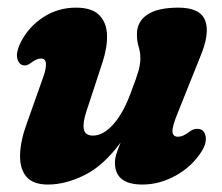

<svg xmlns="http://www.w3.org/2000/svg" viewBox="-20 -473 580 502"><path d="M497 -136Q514 -135.5 517.5 -117.2Q521 -99 507 -77Q482.5 -38 440 -14.2Q397.5 9.5 352.5 9.5Q280.5 9.5 280.5 -47.5Q280.5 -59 284.8 -72.2Q289 -85.5 295.5 -100.5Q250.5 -39.5 200.8 -15Q151 9.5 105.5 9.5Q65.5 9.5 48.2 -12Q31 -33.5 32.5 -70.2Q34 -107 50.5 -151.5L91.5 -267Q111 -320 87 -320Q75.5 -320 60 -308Q50.5 -301 43.5 -302Q30.5 -302.5 25.5 -318.8Q20.5 -335 35 -364Q55.5 -403.5 93.5 -428.2Q131.5 -453 179 -453Q220 -453 239.2 -433.8Q258.5 -414.5 259.8 -382.2Q261 -350 248 -310L206 -182Q196 -152 199.2 -135.2Q202.5 -118.5 223 -118.5Q250 -118.5 276.5 -148.2Q303 -178 322.5 -232Q337 -269.5 342 -287.5Q347 -305.5 347 -320.5Q347 -336.5 342.5 -350.8Q338 -365 338 -383.5Q338 -416.5 365.2 -434.8Q392.5 -453 446.5 -453Q503.5 -453 516.5 -419.2Q529.5 -385.5 502.5 -322L444 -176Q430 -142 431 -128.8Q432 -115.5 445.5 -115.5Q452 -115.5 459 -118.5Q466 -121.5 478 -130.5Q488 -137 497 -136Z"/></svg>

Font: Fraunces 144pt S100
Style: Bold Italic
Weight: 700
Italic angle: -16°
Version: Version 1.000; ttfautohint (v1.8.3)